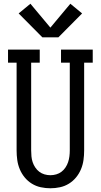

<svg xmlns="http://www.w3.org/2000/svg" viewBox="-20 -1001 540 1029"><path d="M250 8Q224 8 198.5 2.5Q173 -3 151 -16.5Q129 -30 112.5 -50Q96 -70 86 -94Q76 -118 72.5 -143.5Q69 -169 69 -195V-665H23V-735H193V-665H147V-195Q147 -179 148.5 -163Q150 -147 155 -132Q160 -117 169 -103.5Q178 -90 190.5 -80.5Q203 -71 218.5 -66.5Q234 -62 250 -62Q266 -62 281.5 -66.5Q297 -71 309.5 -80.5Q322 -90 331 -103.5Q340 -117 345 -132Q350 -147 352 -163Q354 -179 354 -195V-665H307V-735H477V-665H431V-195Q431 -169 427.5 -143.5Q424 -118 414 -94Q404 -70 387.5 -50Q371 -30 349 -16.5Q327 -3 301.5 2.5Q276 8 250 8ZM207 -801 80 -929 143 -981 250 -853 357 -981 420 -929 293 -801Z"/></svg>

Font: Iosevka Slab
Style: Regular
Weight: 400
Monospace: yes
Designer: Belleve Invis
Foundry: Belleve Invis
Version: Version 11.2.4; ttfautohint (v1.8.3)